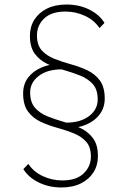

<svg xmlns="http://www.w3.org/2000/svg" viewBox="-20 -706 564 847"><path d="M271 -140 272 -165Q335 -165 373 -194Q411 -223 411 -267Q411 -311 389.5 -335Q368 -359 334 -372.5Q300 -386 261.5 -397Q223 -408 189 -424Q155 -440 133.5 -469Q112 -498 112 -548Q112 -588 131.5 -619Q151 -650 187 -668Q223 -686 273 -686Q329 -686 373.5 -664Q418 -642 441 -605L419 -582Q396 -617 355 -636Q314 -655 269 -655Q207 -655 175 -624.5Q143 -594 143 -550Q143 -507 164.5 -483.5Q186 -460 220 -446.5Q254 -433 292.5 -422.5Q331 -412 365 -396Q399 -380 420.5 -351Q442 -322 442 -271Q442 -232 420.5 -202.5Q399 -173 361 -156.5Q323 -140 271 -140ZM251 121Q196 121 151 99Q106 77 83 40L105 17Q128 52 169 71Q210 90 255 90Q317 90 349 59Q381 28 381 -15Q381 -58 359.5 -81.5Q338 -105 304 -118.5Q270 -132 231.5 -142.5Q193 -153 159 -169Q125 -185 103.5 -214Q82 -243 82 -294Q82 -334 103.5 -363Q125 -392 163.5 -408.5Q202 -425 253 -425L252 -400Q189 -400 151 -371Q113 -342 113 -298Q113 -255 134.5 -230.5Q156 -206 190 -192.5Q224 -179 262.5 -168Q301 -157 335 -141Q369 -125 390.5 -96Q412 -67 412 -17Q412 23 392.5 54Q373 85 337 103Q301 121 251 121Z"/></svg>

Font: Marine Company Thin
Style: Regular
Weight: 100
Designer: Rodrigo Fuenzalida
Foundry: fragTYPE
Version: Version 1.000